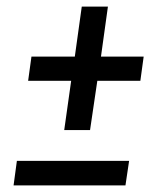

<svg xmlns="http://www.w3.org/2000/svg" viewBox="-20 -560 494 580"><path d="M31 -74H370L359 0H21ZM285 -389H414L404 -316H274L252 -167H174L195 -316H65L75 -389H206L227 -540H306Z"/></svg>

Font: Fira Sans Condensed
Style: Italic
Weight: 400
Width: 3
Italic angle: -8°
Designer: bBox Type GmbH & Carrois Corporate GbR & Edenspiekermann AG
Foundry: bBox Type GmbH & Carrois Corporate GbR & Edenspiekermann AG
Version: Version 4.301